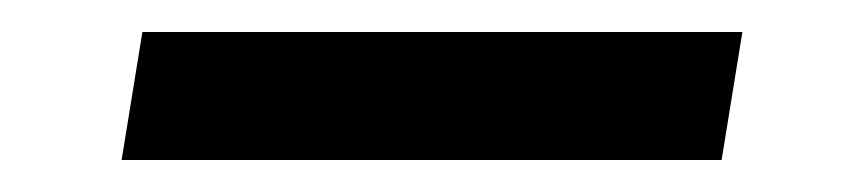

<svg xmlns="http://www.w3.org/2000/svg" viewBox="-20 -400 540 120"><path d="M431 -300H56L69 -380H444Z"/></svg>

Font: Iosevka SS04 Medium Oblique
Style: Regular
Weight: 500
Italic angle: -9°
Monospace: yes
Designer: Belleve Invis
Foundry: Belleve Invis
Version: Version 19.0.0; ttfautohint (v1.8.4)